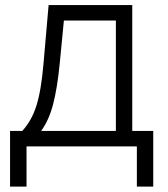

<svg xmlns="http://www.w3.org/2000/svg" viewBox="-20 -565 648 741"><path d="M120 -155.5Q138.8 -213.8 147.7 -317.1L167.6 -545.5H490.4V-59.7H571.4V155.2H508.2V0H82.4V155.2H18.8V-59.7H66.1Q84.2 -79.9 97.3 -103Q110.4 -126.1 120 -155.5ZM427.2 -59.7V-485.8H226.6L210.2 -317.1Q201 -224.4 185 -162.8Q169 -101.2 138.8 -59.7Z"/></svg>

Font: DeltaSans Light
Style: Regular
Weight: 300
Designer: Rasmus Andersson
Foundry: rsms
Version: Version 3.012